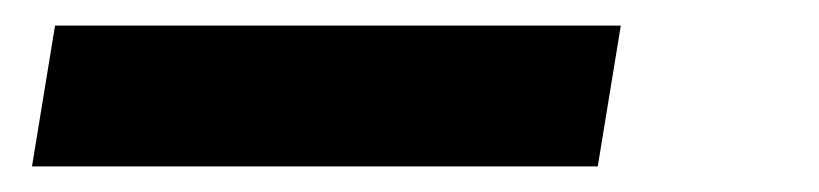

<svg xmlns="http://www.w3.org/2000/svg" viewBox="-20 -20 640 150"><path d="M447 110H5L23 0H465Z"/></svg>

Font: Iosevka Aile Extrabold Oblique
Style: Regular
Weight: 800
Italic angle: -9°
Designer: Belleve Invis
Foundry: Belleve Invis
Version: Version 31.1.0; ttfautohint (v1.8.4)